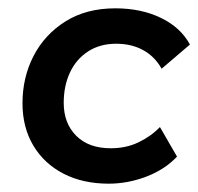

<svg xmlns="http://www.w3.org/2000/svg" viewBox="-20 -430 476 461"><path d="M241 11Q179 11 132.5 -13Q86 -37 60 -80.5Q34 -124 34 -182Q34 -244 60.5 -295.5Q87 -347 137 -378.5Q187 -410 257 -410Q319 -410 366.5 -387Q414 -364 436 -323L368 -265Q352 -294 324 -309.5Q296 -325 259 -325Q220 -325 191.5 -306.5Q163 -288 148 -256Q133 -224 133 -183Q133 -134 163 -104Q193 -74 246 -74Q283 -74 313 -88.5Q343 -103 364 -125L405 -54Q376 -23 331.5 -6Q287 11 241 11Z"/></svg>

Font: Rokkitt SemiBold
Style: Italic
Weight: 600
Italic angle: -9°
Designer: Vernon Adams
Foundry: Vernon Adams
Version: Version 3.103